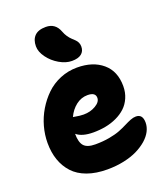

<svg xmlns="http://www.w3.org/2000/svg" viewBox="-164 -943 985 1144"><g transform="rotate(-20 328.5 -371.0)"><path d="M340.8 -588.9Q302.7 -588.9 262 -612.5Q221.2 -636.2 194.6 -672.9Q168 -709.5 168 -744.1Q168 -786.1 191.2 -809.6Q214.4 -833 262.2 -833Q323.2 -833 345.2 -772.9Q352.1 -754.4 362.5 -739.3Q373 -724.1 383.1 -714.8Q393.1 -705.6 402.1 -696.8Q411.1 -688 416.5 -676.8Q421.9 -665.5 421.9 -650.9Q421.9 -621.6 401.4 -605.2Q380.9 -588.9 340.8 -588.9ZM318.8 90.8Q246.6 90.8 191.9 71Q137.2 51.3 103.5 14.6Q69.8 -22 53 -70.6Q36.1 -119.1 36.1 -179.2Q36.1 -230.5 50.3 -282.2Q64.5 -334 92.3 -380.4Q120.1 -426.8 157.7 -463.1Q195.3 -499.5 246.3 -520.8Q297.4 -542 354 -542Q454.6 -542 515.4 -490.2Q576.2 -438.5 576.2 -344.2Q576.2 -303.7 561.5 -270Q546.9 -236.3 522.2 -213.4Q497.6 -190.4 464.1 -174.8Q430.7 -159.2 393.3 -152.1Q356 -145 315.9 -145Q243.7 -145 209 -174.8Q209 -120.6 229.7 -97.4Q250.5 -74.2 301.8 -74.2Q350.6 -74.2 391.8 -81.8Q433.1 -89.4 460 -100.1Q486.8 -110.8 508.3 -121.8Q529.8 -132.8 548.8 -140.4Q567.9 -147.9 584 -147.9Q627 -147.9 627 -94.2Q627 -66.9 613.3 -40Q599.6 -13.2 572.8 10.3Q545.9 33.7 509.3 51.8Q472.7 69.8 423.3 80.3Q374 90.8 318.8 90.8ZM356.9 -366.2Q316.9 -366.2 283.7 -340.6Q250.5 -314.9 231 -272.9Q235.4 -272.5 247.3 -270.3Q259.3 -268.1 271.5 -266.6Q283.7 -265.1 296.9 -265.1Q339.8 -265.1 373.5 -284.9Q407.2 -304.7 407.2 -331.1Q407.2 -366.2 356.9 -366.2Z"/></g></svg>

Font: Shantell Sans Irregular Bouncy
Style: Regular
Weight: 800
Designer: Stephen Nixon, Anya Danilova, Shantell Martin
Foundry: Arrow Type
Version: Version 1.006;[9816181b4]